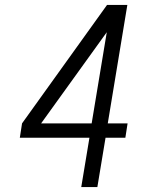

<svg xmlns="http://www.w3.org/2000/svg" viewBox="-20 -755 640 775"><path d="M373 0H308L341 -199H60L69 -257L412 -735H494L415 -257H495L486 -199H406ZM146 -257H350L411 -625Z"/></svg>

Font: Iosevka Aile Light Oblique
Style: Regular
Weight: 300
Italic angle: -9°
Designer: Belleve Invis
Foundry: Belleve Invis
Version: Version 31.1.0; ttfautohint (v1.8.4)